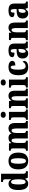

<svg xmlns="http://www.w3.org/2000/svg" viewBox="2294 -3104 820 5448"><g transform="rotate(-90 2704.0 -380.0)"><path d="M216 10Q130 10 83 -56.5Q36 -123 36 -267Q36 -412 82.5 -480Q129 -548 213 -548Q262 -548 291 -527Q320 -506 338 -474H343Q342 -497 341.5 -527Q341 -557 341 -585V-644Q341 -685 320.5 -695.5Q300 -706 271 -706H263V-760H498V-132Q498 -86 514 -70Q530 -54 562 -54H570V0H383L356 -77H352Q332 -36 299.5 -13Q267 10 216 10ZM263 -64Q308 -64 324.5 -116Q341 -168 341 -269Q341 -368 324.5 -421.5Q308 -475 264 -475Q226 -475 210 -421.5Q194 -368 194 -268Q194 -166 210 -115Q226 -64 263 -64Z M859 10Q748 10 685 -59.5Q622 -129 622 -270Q622 -549 862 -549Q971 -549 1034.5 -480Q1098 -411 1098 -270Q1098 -129 1037.5 -59.5Q977 10 859 10ZM861 -54Q904 -54 921.5 -109Q939 -164 939 -270Q939 -376 921.5 -430Q904 -484 860 -484Q816 -484 799 -430Q782 -376 782 -270Q782 -164 799.5 -109Q817 -54 861 -54Z M1150 0V-54H1155Q1185 -54 1201 -66Q1217 -78 1217 -123V-420Q1217 -462 1201 -473.5Q1185 -485 1156 -485H1153V-536H1358L1369 -466H1374Q1392 -504 1424 -526.5Q1456 -549 1517 -549Q1565 -549 1597 -529Q1629 -509 1644 -464H1648Q1664 -504 1698.5 -526.5Q1733 -549 1787 -549Q1859 -549 1898.5 -503.5Q1938 -458 1938 -356V-125Q1938 -79 1950.5 -66.5Q1963 -54 1993 -54H1996V0H1782V-327Q1782 -391 1768.5 -426.5Q1755 -462 1722 -462Q1698 -462 1683 -442.5Q1668 -423 1661 -390.5Q1654 -358 1654 -320V-125Q1654 -79 1666.5 -66.5Q1679 -54 1709 -54H1712V0H1499V-327Q1499 -391 1486.5 -426.5Q1474 -462 1441 -462Q1416 -462 1401.5 -440.5Q1387 -419 1380 -383.5Q1373 -348 1373 -308V-120Q1373 -77 1388 -65.5Q1403 -54 1432 -54H1435V0Z M2171 -626Q2135 -626 2110.5 -644Q2086 -662 2086 -698Q2086 -736 2110.5 -753Q2135 -770 2171 -770Q2206 -770 2232 -753Q2258 -736 2258 -698Q2258 -662 2232 -644Q2206 -626 2171 -626ZM2029 0V-54H2039Q2065 -54 2081.5 -69Q2098 -84 2098 -127V-414Q2098 -454 2081.5 -468Q2065 -482 2040 -482H2025V-536H2253V-126Q2253 -83 2269.5 -68.5Q2286 -54 2312 -54H2322V0Z M2353 0V-54H2358Q2387 -54 2403.5 -66Q2420 -78 2420 -123V-417Q2420 -459 2405 -470.5Q2390 -482 2361 -482H2357V-536H2561L2573 -466H2577Q2595 -504 2625 -526.5Q2655 -549 2711 -549Q2781 -549 2817.5 -503.5Q2854 -458 2854 -356V-125Q2854 -79 2866 -66.5Q2878 -54 2908 -54H2912V0H2698V-327Q2698 -391 2686.5 -426.5Q2675 -462 2643 -462Q2617 -462 2602.5 -440.5Q2588 -419 2582 -383.5Q2576 -348 2576 -308V-120Q2576 -77 2590.5 -65.5Q2605 -54 2634 -54H2638V0Z M3087 -626Q3051 -626 3026.5 -644Q3002 -662 3002 -698Q3002 -736 3026.5 -753Q3051 -770 3087 -770Q3122 -770 3148 -753Q3174 -736 3174 -698Q3174 -662 3148 -644Q3122 -626 3087 -626ZM2945 0V-54H2955Q2981 -54 2997.5 -69Q3014 -84 3014 -127V-414Q3014 -454 2997.5 -468Q2981 -482 2956 -482H2941V-536H3169V-126Q3169 -83 3185.5 -68.5Q3202 -54 3228 -54H3238V0Z M3519 10Q3451 10 3400 -16Q3349 -42 3321 -102.5Q3293 -163 3293 -266Q3293 -374 3323 -436Q3353 -498 3403.5 -523.5Q3454 -549 3517 -549Q3617 -549 3658.5 -517.5Q3700 -486 3700 -444Q3700 -423 3690.5 -402.5Q3681 -382 3653.5 -369Q3626 -356 3571 -356Q3571 -391 3566.5 -421Q3562 -451 3551 -469Q3540 -487 3521 -487Q3500 -487 3484 -467.5Q3468 -448 3459.5 -400Q3451 -352 3451 -267Q3451 -166 3473.5 -114.5Q3496 -63 3549 -63Q3594 -63 3625.5 -87.5Q3657 -112 3672 -147Q3699 -132 3699 -102Q3699 -77 3682.5 -51Q3666 -25 3627 -7.5Q3588 10 3519 10Z M3907 10Q3850 10 3809.5 -30Q3769 -70 3769 -153Q3769 -235 3817.5 -274Q3866 -313 3964 -316L4036 -319V-374Q4036 -430 4024 -458.5Q4012 -487 3984 -487Q3958 -487 3945.5 -459Q3933 -431 3933 -379Q3868 -379 3837 -395Q3806 -411 3806 -447Q3806 -482 3832 -505Q3858 -528 3901.5 -538.5Q3945 -549 3997 -549Q4095 -549 4143.5 -511Q4192 -473 4192 -379V-125Q4192 -84 4203.5 -69Q4215 -54 4245 -54H4248V0H4065L4045 -67H4036Q4016 -40 3999 -23Q3982 -6 3960.5 2Q3939 10 3907 10ZM3969 -62Q4000 -62 4018.5 -97.5Q4037 -133 4037 -191V-266L4005 -263Q3962 -259 3945.5 -231Q3929 -203 3929 -149Q3929 -108 3938.5 -85Q3948 -62 3969 -62Z M4287 0V-54H4292Q4321 -54 4337.5 -66Q4354 -78 4354 -123V-417Q4354 -459 4339 -470.5Q4324 -482 4295 -482H4291V-536H4495L4507 -466H4511Q4529 -504 4559 -526.5Q4589 -549 4645 -549Q4715 -549 4751.5 -503.5Q4788 -458 4788 -356V-125Q4788 -79 4800 -66.5Q4812 -54 4842 -54H4846V0H4632V-327Q4632 -391 4620.5 -426.5Q4609 -462 4577 -462Q4551 -462 4536.5 -440.5Q4522 -419 4516 -383.5Q4510 -348 4510 -308V-120Q4510 -77 4524.5 -65.5Q4539 -54 4568 -54H4572V0Z M5042 10Q4985 10 4944.5 -30Q4904 -70 4904 -153Q4904 -235 4952.5 -274Q5001 -313 5099 -316L5171 -319V-374Q5171 -430 5159 -458.5Q5147 -487 5119 -487Q5093 -487 5080.5 -459Q5068 -431 5068 -379Q5003 -379 4972 -395Q4941 -411 4941 -447Q4941 -482 4967 -505Q4993 -528 5036.5 -538.5Q5080 -549 5132 -549Q5230 -549 5278.5 -511Q5327 -473 5327 -379V-125Q5327 -84 5338.5 -69Q5350 -54 5380 -54H5383V0H5200L5180 -67H5171Q5151 -40 5134 -23Q5117 -6 5095.5 2Q5074 10 5042 10ZM5104 -62Q5135 -62 5153.5 -97.5Q5172 -133 5172 -191V-266L5140 -263Q5097 -259 5080.5 -231Q5064 -203 5064 -149Q5064 -108 5073.5 -85Q5083 -62 5104 -62Z"/></g></svg>

Font: Noto Serif Ethiopic Condensed ExtraBold
Style: Regular
Weight: 800
Width: 3
Designer: Monotype Design Team
Foundry: Monotype Imaging Inc.
Version: Version 2.102; ttfautohint (v1.8.4.7-5d5b)